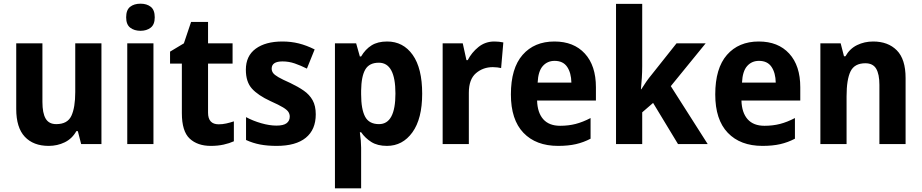

<svg xmlns="http://www.w3.org/2000/svg" viewBox="-20 -781 4998 1041"><path d="M530 -546V0H420L402 -70H394Q371 -29 331 -9.5Q291 10 244 10Q161 10 114.5 -39.5Q68 -89 68 -190V-546H210V-228Q210 -168 227.5 -138Q245 -108 285 -108Q346 -108 367 -153Q388 -198 388 -282V-546Z M742 -761Q776 -761 797.5 -744Q819 -727 819 -687Q819 -648 797 -631Q775 -614 742 -614Q708 -614 686 -631Q664 -648 664 -687Q664 -727 685.5 -744Q707 -761 742 -761ZM812 -546V0H670V-546Z M1166 -107Q1186 -107 1206.5 -111.5Q1227 -116 1248 -123V-15Q1224 -4 1192.5 3Q1161 10 1123 10Q1051 10 1008.5 -29.5Q966 -69 966 -168V-436H902V-501L977 -546L1016 -662H1108V-546H1241V-436H1108V-170Q1108 -107 1166 -107Z M1692 -161Q1692 -78 1638 -34Q1584 10 1480 10Q1430 10 1390.5 2.5Q1351 -5 1314 -22V-146Q1351 -126 1396 -113Q1441 -100 1479 -100Q1517 -100 1534 -113Q1551 -126 1551 -149Q1551 -162 1544 -173.5Q1537 -185 1515 -198.5Q1493 -212 1446 -233Q1379 -264 1346 -300.5Q1313 -337 1313 -403Q1313 -478 1366.5 -517Q1420 -556 1511 -556Q1558 -556 1600 -545.5Q1642 -535 1686 -513L1644 -409Q1610 -426 1578 -437Q1546 -448 1512 -448Q1453 -448 1453 -409Q1453 -396 1460.5 -385.5Q1468 -375 1489.5 -362.5Q1511 -350 1554 -331Q1596 -311 1627 -289.5Q1658 -268 1675 -237.5Q1692 -207 1692 -161Z M2079 -556Q2166 -556 2217.5 -483.5Q2269 -411 2269 -273Q2269 -137 2216 -63.5Q2163 10 2078 10Q2027 10 1993.5 -11Q1960 -32 1938 -64H1931Q1938 -16 1938 20V240H1796V-546H1911L1931 -475H1938Q1961 -514 1994.5 -535Q2028 -556 2079 -556ZM2034 -441Q1982 -441 1960.5 -404Q1939 -367 1938 -290V-270Q1938 -189 1959.5 -148.5Q1981 -108 2035 -108Q2124 -108 2124 -274Q2124 -441 2034 -441Z M2660 -556Q2685 -556 2709 -551L2697 -412Q2689 -414 2676.5 -415.5Q2664 -417 2652 -417Q2599 -417 2560.5 -384Q2522 -351 2522 -278V0H2380V-546H2489L2509 -455H2516Q2537 -496 2574 -526Q2611 -556 2660 -556Z M2986 -556Q3091 -556 3151 -490.5Q3211 -425 3211 -308V-236H2892Q2894 -170 2925.5 -134.5Q2957 -99 3017 -99Q3062 -99 3101 -109Q3140 -119 3182 -141V-29Q3144 -9 3102.5 0.5Q3061 10 3006 10Q2886 10 2818 -61Q2750 -132 2750 -269Q2750 -411 2813.5 -483.5Q2877 -556 2986 -556ZM2987 -451Q2948 -451 2923 -423Q2898 -395 2895 -333H3078Q3077 -386 3055 -418.5Q3033 -451 2987 -451Z M3462 -423Q3462 -391 3460 -359.5Q3458 -328 3455 -297H3457Q3470 -318 3484 -338Q3498 -358 3513 -376L3648 -546H3806L3617 -314L3817 0H3656L3521 -223L3462 -172V0H3320V-760H3462Z M4094 -556Q4199 -556 4259 -490.5Q4319 -425 4319 -308V-236H4000Q4002 -170 4033.5 -134.5Q4065 -99 4125 -99Q4170 -99 4209 -109Q4248 -119 4290 -141V-29Q4252 -9 4210.5 0.5Q4169 10 4114 10Q3994 10 3926 -61Q3858 -132 3858 -269Q3858 -411 3921.5 -483.5Q3985 -556 4094 -556ZM4095 -451Q4056 -451 4031 -423Q4006 -395 4003 -333H4186Q4185 -386 4163 -418.5Q4141 -451 4095 -451Z M4714 -556Q4795 -556 4842.5 -508Q4890 -460 4890 -358V0H4748V-321Q4748 -379 4730.5 -408.5Q4713 -438 4672 -438Q4613 -438 4591.5 -394Q4570 -350 4570 -259V0H4428V-546H4538L4556 -476H4564Q4587 -517 4627 -536.5Q4667 -556 4714 -556Z"/></svg>

Font: Noto Sans SemiCondensed
Style: Bold
Weight: 700
Width: 4
Designer: Monotype Design Team
Foundry: Monotype Imaging Inc.
Version: Version 2.013; ttfautohint (v1.8.4.7-5d5b)